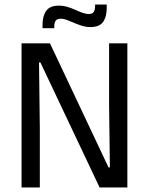

<svg xmlns="http://www.w3.org/2000/svg" viewBox="-20 -831 660 851"><path d="M201.5 -639 461 -89H467L463.5 -368V-639H544.5V0H421.5L159 -554.5H153L156.5 -262.5V0H75.5V-639ZM381.5 -711Q362 -711 344 -716.5Q326 -722 309.2 -729.2Q292.5 -736.5 277.5 -742.2Q262.5 -748 248.5 -748Q233 -748 226.8 -739Q220.5 -730 220.5 -712.5V-706H168.5V-721Q168.5 -760 184.8 -783Q201 -806 241 -806Q260.5 -806 278.8 -800.5Q297 -795 313.5 -787.5Q330 -780 345.2 -774.5Q360.5 -769 374 -769Q389.5 -769 395.5 -778Q401.5 -787 401.5 -804.5V-811H453V-795.5Q453 -756.5 436.8 -733.8Q420.5 -711 381.5 -711Z"/></svg>

Font: Anek Gujarati
Style: Regular
Weight: 400
Designer: Mrunmayee Ghaisas (Gujarati), Yesha Goshar (Latin)
Foundry: Ek Type
Version: Version 1.003